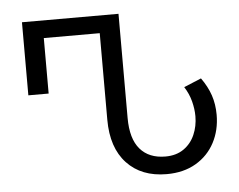

<svg xmlns="http://www.w3.org/2000/svg" viewBox="-51 -776 1056 848"><g transform="rotate(-5 476.5 -352.0)"><path d="M655 10Q543 10 478.5 -59Q414 -128 414 -252V-636H166V-390H76V-714H504V-252Q504 -160 543.5 -114Q583 -68 656 -68Q704 -68 737 -91Q770 -114 786.5 -152Q803 -190 803 -234Q803 -266 794 -300.5Q785 -335 765 -366L842 -398Q870 -359 883.5 -319Q897 -279 897 -232Q897 -164 868 -109Q839 -54 784.5 -22Q730 10 655 10Z"/></g></svg>

Font: Go Noto Kurrent-Regular
Style: Regular
Weight: 400
Designer: Monotype Design Team
Foundry: Monotype Imaging Inc.
Version: Version 2.012; ttfautohint (v1.8.4.7-5d5b)